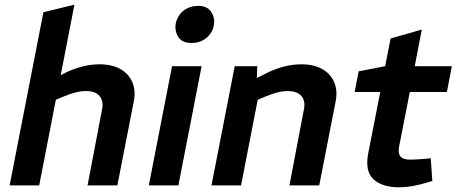

<svg xmlns="http://www.w3.org/2000/svg" viewBox="-20 -790 1945 818"><path d="M21 0 165 -738 297 -770 230 -425 187 -444 265 -483Q294 -497 330.5 -506.5Q367 -516 404 -516Q457 -516 492.5 -496Q528 -476 543.5 -440.5Q559 -405 550 -358L480 0H353L415 -325Q422 -360 404 -381Q386 -402 347 -402Q325 -402 303 -396.5Q281 -391 254 -380L218 -365L147 0Z M614 0 713 -508H839L740 0ZM795 -607Q755 -607 739 -633.5Q723 -660 729 -691Q733 -710 745 -727Q757 -744 777.5 -754.5Q798 -765 825 -765Q863 -765 880 -739Q897 -713 891 -682Q888 -663 876 -646Q864 -629 844 -618Q824 -607 795 -607Z M881 0 980 -508H1076L1073 -425L1047 -444L1125 -483Q1154 -497 1190.5 -506.5Q1227 -516 1264 -516Q1317 -516 1352.5 -496Q1388 -476 1403.5 -440.5Q1419 -405 1410 -358L1340 0H1213L1275 -325Q1282 -360 1264 -381Q1246 -402 1207 -402Q1185 -402 1163 -396.5Q1141 -391 1114 -380L1078 -365L1007 0Z M1681 8Q1608 8 1571 -26.5Q1534 -61 1549 -138L1600 -398H1491L1508 -486L1621 -508L1644 -626L1777 -664L1747 -508H1905L1884 -398H1726L1680 -164Q1675 -137 1686 -123.5Q1697 -110 1726 -110Q1750 -110 1766 -111.5Q1782 -113 1798 -114L1815 -116L1822 -19L1795 -11Q1765 -2 1736.5 3Q1708 8 1681 8Z"/></svg>

Font: REM Medium Medium
Style: Italic
Weight: 500
Italic angle: -11°
Version: Version 1.005;gftools[0.9.28]